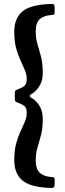

<svg xmlns="http://www.w3.org/2000/svg" viewBox="-20 -800 326 970"><path d="M234 149.5Q132.5 146 92.2 110.8Q52 75.5 52 10Q52 -39.5 61.5 -74.5Q71 -109.5 83.5 -136Q96 -162.5 105.5 -184.8Q115 -207 115 -231Q115 -256 102 -265.5Q89 -275 71 -281Q60.5 -284.5 57.8 -288Q55 -291.5 55 -306V-330Q55 -341.5 60.5 -344.5Q66 -347.5 74 -350.5Q91 -356 103 -366Q115 -376 115 -400Q115 -424 105.5 -446.2Q96 -468.5 83.5 -495Q71 -521.5 61.5 -556.5Q52 -591.5 52 -641Q52 -707 93.2 -742Q134.5 -777 238 -780Q250.5 -780.5 253.2 -776.5Q256 -772.5 256 -759V-741.5Q256 -728.5 253.5 -726.8Q251 -725 239 -724Q200.5 -721.5 180.5 -703Q160.5 -684.5 160.5 -643Q160.5 -605.5 169.5 -576.2Q178.5 -547 187.2 -513.8Q196 -480.5 196 -431Q196 -397 182.8 -371.8Q169.5 -346.5 147 -330Q138.5 -324 134.5 -322.2Q130.5 -320.5 130.5 -315Q130.5 -310 135 -308Q139.5 -306 148 -300Q170 -283.5 183 -258.8Q196 -234 196 -200Q196 -150.5 187.2 -117.2Q178.5 -84 169.5 -54.8Q160.5 -25.5 160.5 12Q160.5 52 179 71Q197.5 90 233 93.5Q244 94.5 250 95.5Q256 96.5 256 109.5V128.5Q256 143 251.8 146.5Q247.5 150 234 149.5Z"/></svg>

Font: Besley* Narrow Medium
Style: Regular
Weight: 500
Width: 4
Designer: Owen Earl
Foundry: indestructible type*
Version: Version 3.000; ttfautohint (v1.8.3)